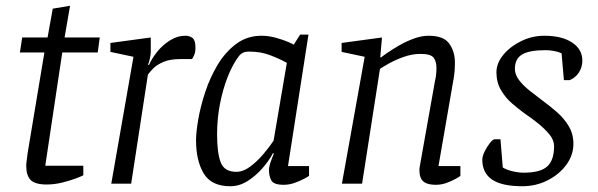

<svg xmlns="http://www.w3.org/2000/svg" viewBox="-20 -637 2073 666"><path d="M142 3Q102 3 86.5 -12.5Q71 -28 71 -62Q71 -70 73 -83.5Q75 -97 76 -107L134 -455H49L57 -507H145L163 -607L223 -617L204 -507H326L319 -455H196L137 -62H269V-29Q266 -27 245.5 -19Q225 -11 197 -4Q169 3 142 3Z M366 0 443 -440 363 -457V-488L503 -507V-457Q503 -448 500 -434Q497 -420 493 -412H497Q506 -433 524.5 -456.5Q543 -480 569 -496.5Q595 -513 624 -513Q638 -513 648 -505Q658 -497 658 -472Q658 -456 653.5 -446Q649 -436 646 -432H604Q570 -432 547.5 -422.5Q525 -413 512 -400Q499 -387 493 -378L435 0Z M779 9Q713 9 686.5 -35.5Q660 -80 660 -150Q660 -177 667.5 -221.5Q675 -266 691.5 -316.5Q708 -367 734.5 -411.5Q761 -456 799 -484.5Q837 -513 887 -513Q912 -513 937 -506Q962 -499 979.5 -491.5Q997 -484 999 -482L1021 -517H1050L979 -61H1052V-27Q1050 -25 1036 -17.5Q1022 -10 1003 -3Q984 4 964 4Q929 4 921 -11.5Q913 -27 913 -46Q913 -58 917.5 -71.5Q922 -85 930 -104L927 -106Q913 -79 889.5 -52.5Q866 -26 838 -8.5Q810 9 779 9ZM800 -41Q824 -41 848.5 -59.5Q873 -78 894 -103Q915 -128 929 -149L975 -419Q950 -433 917 -445.5Q884 -458 846 -458Q830 -458 822.5 -454Q815 -450 810 -444Q788 -416 770.5 -372Q753 -328 743 -276.5Q733 -225 733 -171Q733 -107 745.5 -74Q758 -41 800 -41Z M1492 4Q1474 4 1461 -0.5Q1448 -5 1441.5 -16Q1435 -27 1435 -46Q1435 -48 1435 -51.5Q1435 -55 1436 -59L1489 -357Q1491 -364 1492.5 -376.5Q1494 -389 1494 -401Q1494 -424 1484 -437Q1474 -450 1439 -450Q1409 -450 1380 -439.5Q1351 -429 1329.5 -417Q1308 -405 1298 -398L1236 0H1166L1245 -440L1165 -457V-488L1305 -507L1299 -438H1302Q1308 -443 1325.5 -455Q1343 -467 1366.5 -480.5Q1390 -494 1416.5 -503.5Q1443 -513 1467 -513Q1519 -513 1538.5 -485.5Q1558 -458 1558 -420Q1558 -406 1557 -392.5Q1556 -379 1554 -367Q1552 -355 1550 -344L1501 -61H1577V-27Q1575 -25 1562 -17.5Q1549 -10 1530.5 -3Q1512 4 1492 4Z M1792 9Q1721 9 1687 -14Q1653 -37 1653 -83Q1653 -95 1661 -111.5Q1669 -128 1679.5 -141Q1690 -154 1696 -154H1716L1724 -56Q1737 -48 1757.5 -43Q1778 -38 1797 -38Q1854 -38 1878 -59.5Q1902 -81 1902 -130Q1902 -151 1886 -170.5Q1870 -190 1846.5 -209Q1823 -228 1799 -244Q1780 -258 1757 -277.5Q1734 -297 1718 -324Q1702 -351 1702 -386Q1702 -418 1726 -447Q1750 -476 1788 -494.5Q1826 -513 1868 -513Q1929 -513 1964.5 -489.5Q2000 -466 2000 -427Q2000 -404 1988 -385.5Q1976 -367 1956 -359H1936L1928 -452Q1918 -457 1902.5 -460Q1887 -463 1873 -463Q1816 -463 1791 -448Q1766 -433 1766 -398Q1766 -378 1781 -358.5Q1796 -339 1818.5 -321.5Q1841 -304 1862 -288Q1888 -269 1912.5 -247.5Q1937 -226 1953 -199Q1969 -172 1969 -138Q1969 -99 1944.5 -65.5Q1920 -32 1879.5 -11.5Q1839 9 1792 9Z"/></svg>

Font: Faustina Light
Style: Italic
Weight: 300
Italic angle: -8°
Designer: Alfonso Garcia
Foundry: http://www.omnibus-type.com
Version: Version 1.200